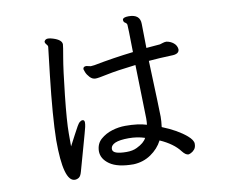

<svg xmlns="http://www.w3.org/2000/svg" viewBox="-84 -862 1167 991"><g transform="rotate(-10 500.0 -366.5)"><path d="M519 -70Q446 -70 446 -97Q446 -138 541 -138Q586 -138 625 -125Q613 -100 573 -81Q551 -70 519 -70ZM231 25Q242 25 252 18.5Q262 12 268 -10Q274 -32 300.5 -126Q327 -220 330 -234Q333 -248 333 -257Q333 -271 322 -271Q315 -271 306 -263.5Q297 -256 271 -205Q245 -154 241 -148V-216Q241 -279 255.5 -413Q270 -547 280.5 -606.5Q291 -666 291 -674Q291 -698 246 -712Q231 -717 220 -717Q205 -717 200 -704Q200 -697 204.5 -692Q209 -687 211.5 -683Q214 -679 214 -675L197 -528Q173 -317 171 -193Q171 25 231 25ZM543 -1Q594 -3 634.5 -30.5Q675 -58 696 -99Q766 -68 799 -24Q816 -2 831 -2Q834 -2 844 -6.5Q854 -11 863 -21.5Q872 -32 872 -51Q872 -70 844 -94Q797 -134 719 -165Q723 -196 723 -219Q723 -248 713 -513Q770 -518 832 -520Q874 -520 874 -546Q872 -566 856 -579Q840 -592 819 -595Q809 -595 800.5 -592Q792 -589 784 -587L712 -581L710 -707Q710 -758 650 -758Q620 -758 618 -745Q618 -733 626.5 -728.5Q635 -724 636.5 -715.5Q638 -707 640 -572Q536 -560 433 -540L413 -538L390 -543Q373 -543 373 -529Q373 -527 378.5 -513Q384 -499 397 -485Q410 -471 427 -471Q441 -471 490 -481.5Q539 -492 641 -504L648 -223Q648 -203 646 -190Q602 -204 535 -204Q500 -204 465.5 -193.5Q431 -183 405 -160.5Q379 -138 378 -99Q378 -58 419 -29.5Q460 -1 543 -1Z"/></g></svg>

Font: LXGW WenKai TC
Style: Bold
Weight: 700
Designer: LXGW / Fontworks Inc.
Foundry: LXGW / Fontworks Inc.
Version: Version 1.330;April 28, 2024